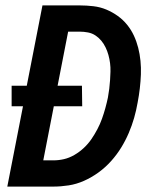

<svg xmlns="http://www.w3.org/2000/svg" viewBox="-20 -690 590 710"><path d="M7 0 65 -297H23V-373H79L137 -670H275Q300 -670 325.5 -667Q351 -664 373.5 -654.5Q396 -645 415.5 -631Q435 -617 450 -598.5Q465 -580 475 -558.5Q485 -537 491 -513.5Q497 -490 499.5 -465Q502 -440 501 -414.5Q500 -389 497 -363Q494 -337 489 -311Q484 -282 476 -254Q468 -226 456 -198Q444 -170 428 -144Q412 -118 391 -94.5Q370 -71 344.5 -52.5Q319 -34 291 -21.5Q263 -9 234 -4.5Q205 0 177 0ZM177 -97Q197 -97 216.5 -101.5Q236 -106 255 -117Q274 -128 290 -143Q306 -158 318 -175.5Q330 -193 340 -212Q350 -231 357 -250.5Q364 -270 369.5 -290Q375 -310 379 -329Q382 -345 384 -361.5Q386 -378 387 -393.5Q388 -409 388.5 -425Q389 -441 387 -456.5Q385 -472 381 -486.5Q377 -501 370.5 -514.5Q364 -528 355 -539Q346 -550 333.5 -558.5Q321 -567 305.5 -570Q290 -573 274 -573H232L193 -373H283L284 -297H179L140 -97Z"/></svg>

Font: Lode
Style: Bold Italic
Weight: 700
Italic angle: -11°
Monospace: yes
Designer: Belleve Invis
Foundry: Belleve Invis
Version: Version 29.2.0; ttfautohint (v1.8.3)